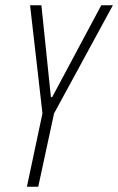

<svg xmlns="http://www.w3.org/2000/svg" viewBox="-20 -708 448 728"><path d="M82 0 141 -278 94 -688H137L173 -340H178L364 -688H408L185 -278L125 0Z"/></svg>

Font: Saira ExtraCondensed ExtraLight
Style: Italic
Weight: 250
Width: 2
Italic angle: -12°
Designer: Hector Gatti with collaboration of the Omnibus-Type team
Foundry: Omnibus-Type
Version: Version 1.101